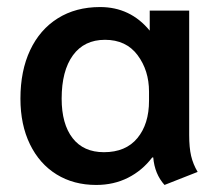

<svg xmlns="http://www.w3.org/2000/svg" viewBox="-20 -515 619 545"><path d="M38 -235Q38 -314 65.5 -372.5Q93 -431 144 -463Q195 -495 264 -495Q350 -495 405 -428V-485H517V-132Q517 -96 522.5 -72.5Q528 -49 541 -27L447 10Q419 -21 415 -68H412Q384 -31 343.5 -10.5Q303 10 253 10Q189 10 140.5 -20Q92 -50 65 -105.5Q38 -161 38 -235ZM403 -229V-255Q403 -315 370.5 -358.5Q338 -402 278 -402Q219 -402 187 -358Q155 -314 155 -235Q155 -163 186 -123Q217 -83 275 -83Q337 -83 370 -123Q403 -163 403 -229Z"/></svg>

Font: Niramit SemiBold
Style: Regular
Weight: 600
Designer: Katatrad Aksorn Co.,Ltd.
Foundry: Cadson Demak Co.,Ltd.
Version: Version 1.001; ttfautohint (v1.6)